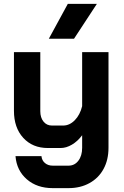

<svg xmlns="http://www.w3.org/2000/svg" viewBox="-20 -768 638 991"><path d="M60 38H194Q196 60 212 73.5Q228 87 252 87H334Q365 87 384.5 61.5Q404 36 404 -5V-70Q381 -39 351.5 -21.5Q322 -4 293 -4H227Q148 -4 100 -56.5Q52 -109 52 -196V-499H188V-194Q188 -161 204.5 -140.5Q221 -120 248 -120H306Q339 -120 366 -147.5Q393 -175 404 -220V-499H540V-5Q540 57 514.5 104Q489 151 442 177Q395 203 334 203H252Q171 203 118.5 157.5Q66 112 60 38ZM330 -748H480L362 -568H232Z"/></svg>

Font: Bai Jamjuree
Style: Bold
Weight: 700
Designer: Katatrad Aksorn Co.,Ltd.
Foundry: Cadson Demak Co.,Ltd.
Version: Version 1.000; ttfautohint (v1.6)